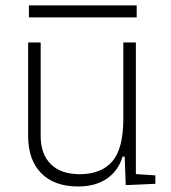

<svg xmlns="http://www.w3.org/2000/svg" viewBox="-20 -673 626 703"><path d="M266.6 9.8Q178.7 9.8 130.9 -38.8Q83 -87.4 83 -175.8V-517.6H128.9V-175.8Q128.9 -107.9 166.5 -71.5Q204.1 -35.2 271.5 -35.2Q350.6 -35.2 391.1 -82Q431.6 -128.9 431.6 -239.3V-517.6H477.5V-35.6L548.8 -30.8V0L440.4 4.9L436.5 -99.6H428.7Q413.6 -47.9 371.3 -19Q329.1 9.8 266.6 9.8ZM85.9 -609.4V-653.3H480.5V-609.4Z"/></svg>

Font: Cascadia Code ExtraLight
Style: Regular
Weight: 200
Monospace: yes
Designer: Aaron Bell
Foundry: Saja Typeworks
Version: Version 2407.024; ttfautohint (v1.8.4)